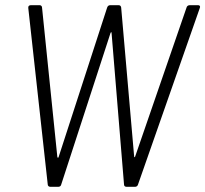

<svg xmlns="http://www.w3.org/2000/svg" viewBox="-20 -720 791 740"><path d="M699 -691 501 -117C500 -113 498 -113 497 -117L447 -691C446 -697 443 -700 437 -700H405C399 -700 395 -697 393 -691L206 -115C205 -111 202 -111 201 -115L142 -691C142 -696 138 -700 133 -700H99C92 -700 88 -696 89 -689L164 -9C164 -4 168 0 174 0H205C210 0 215 -3 216 -9L406 -593C408 -597 410 -597 410 -593L458 -9C458 -3 462 0 468 0H501C506 0 511 -4 512 -9L750 -689C753 -695 750 -700 744 -700H711C705 -700 700 -696 699 -691Z"/></svg>

Font: Barlow Semi Condensed Light
Style: Italic
Weight: 300
Width: 4
Italic angle: -7°
Designer: Jeremy Tribby
Foundry: Tribby Type
Version: Version 1.422;hotconv 1.0.109;makeotfexe 2.5.65596